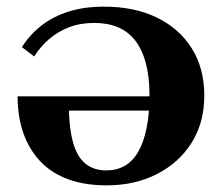

<svg xmlns="http://www.w3.org/2000/svg" viewBox="-20 -548 668 578"><path d="M430 -262Q430 -317 419 -358Q408 -399 387 -426Q366 -453 335 -466Q304 -479 264 -479Q222 -479 188 -466Q154 -453 127.5 -430Q101 -407 83 -378L46 -406Q69 -443 104 -470.5Q139 -498 186 -513Q233 -528 293 -528Q384 -528 451.5 -495.5Q519 -463 557 -403Q595 -343 595 -260Q595 -179 557 -118.5Q519 -58 452.5 -24Q386 10 301 10Q237 10 187.5 -7.5Q138 -25 104 -59.5Q70 -94 51.5 -144Q33 -194 33 -258H475V-215H161L187 -229Q188 -162 200 -119Q212 -76 237 -55.5Q262 -35 300 -35Q331 -35 355 -48.5Q379 -62 395.5 -90Q412 -118 421 -161Q430 -204 430 -262Z"/></svg>

Font: Roboto Serif 120pt Expanded SemiBold
Style: Regular
Weight: 600
Width: 7
Designer: Greg Gazdowicz
Foundry: Commercial Type
Version: Version 1.008